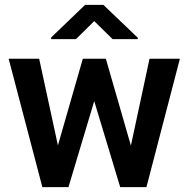

<svg xmlns="http://www.w3.org/2000/svg" viewBox="-20 -770 778 790"><path d="M15.6 -528.3 154.3 0H261.7L367.7 -354L474.6 0H582.5L720.2 -528.3H595.2L518.6 -170.9L415.5 -528.3H320.8L218.3 -171.9L141.1 -528.3ZM330.1 -750 190.4 -615.7V-608.9H292.5L367.7 -683.1L443.4 -608.9H546.9V-614.7L405.3 -750Z"/></svg>

Font: Vazirmatn SemiBold
Style: Regular
Weight: 600
Designer: Saber Rastikerdar
Foundry: Saber Rastikerdar
Version: Version 33.003